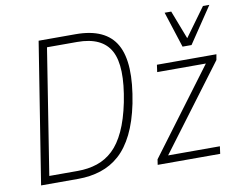

<svg xmlns="http://www.w3.org/2000/svg" viewBox="-79 -840 1187 947"><g transform="rotate(-10 514.5 -366.5)"><path d="M53 0 165 -705H350Q501 -705 553.5 -611Q606 -517 567 -319Q549 -231 518.5 -169.5Q488 -108 446.5 -71Q405 -34 352.5 -17Q300 0 240 0ZM101 -39H243Q297 -39 341.5 -54Q386 -69 421 -102Q456 -135 482.5 -192Q509 -249 526 -332Q561 -508 518.5 -587Q476 -666 351 -666H200ZM637 0 641 -27 969 -466V-451H714L719 -487H1017L1012 -459L683 -20L685 -37H955L950 0ZM859 -553 801 -733H834L889 -590L993 -733H1025L904 -553Z"/></g></svg>

Font: Nunito Sans 10pt Condensed ExtraLight
Style: Italic
Weight: 250
Width: 3
Italic angle: -9°
Designer: Vernon Adams
Foundry: Vernon Adams
Version: Version 3.101;gftools[0.9.27]